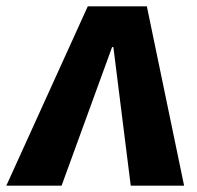

<svg xmlns="http://www.w3.org/2000/svg" viewBox="-71 -588 623 608"><path d="M288 -439H284L124 0H-51L207 -568H394L512 0H343Z"/></svg>

Font: Qjlgwqiwhsfqbnnlvksmvfsycuq
Style: Regular
Weight: 700
Italic angle: -8°
Designer: Carrois Corporate & Edenspiekermann
Foundry: Carrois Corporate GbR & Edenspiekermann AG
Version: Version 2.001